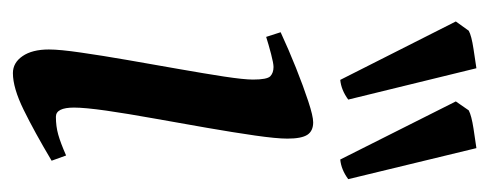

<svg xmlns="http://www.w3.org/2000/svg" viewBox="-256 -500 776 305"><g transform="rotate(90 132.5 -348.0)"><path d="M235.8 -41.5Q189.9 -14.2 155 2.9Q120.1 20 96.7 20Q80.1 20 69.6 4.6Q59.1 -10.7 59.1 -37.1Q59.1 -54.7 64 -88.1Q68.8 -121.6 75.9 -162.4Q83 -203.1 90.1 -243.4Q97.2 -283.7 102.1 -315.4Q106.9 -347.2 106.9 -361.3Q106.9 -383.8 101.6 -388.9Q96.2 -394 86.9 -394Q81.1 -394 66.2 -390.1Q51.3 -386.2 39.1 -382.3L31.7 -405.3Q59.1 -418 88.4 -429.7Q117.7 -441.4 141.4 -449.2Q165 -457 174.8 -457Q188.5 -457 194.6 -447.8Q200.7 -438.5 200.7 -416Q200.7 -398.9 195.8 -364.7Q190.9 -330.6 183.6 -288.6Q176.3 -246.6 168.7 -204.3Q161.1 -162.1 156.2 -128.2Q151.4 -94.2 151.4 -77.1Q151.4 -48.3 166 -48.3Q181.2 -48.3 194.3 -52Q207.5 -55.7 227.5 -64.5ZM107.4 -500 14.6 -683.6 29.3 -704.1Q37.1 -708.5 58.3 -711.7Q79.6 -714.8 88.9 -716.3L138.7 -512.7Q123.5 -501.5 107.4 -500ZM233.9 -500 141.6 -683.6 155.8 -704.1Q164.1 -708.5 184.8 -711.7Q205.6 -714.8 215.8 -716.3L265.1 -512.7Q250 -501.5 233.9 -500Z"/></g></svg>

Font: Gentium Book Plus
Style: Italic
Weight: 400
Italic angle: -8°
Designer: Victor Gaultney, Annie Olsen, Iska Routamaa, Becca Hirsbrunner
Foundry: SIL International
Version: Version 6.101